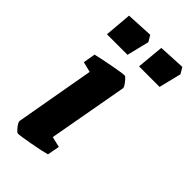

<svg xmlns="http://www.w3.org/2000/svg" viewBox="-212 -720 787 787"><g transform="rotate(45 181.5 -326.0)"><path d="M32 -33 93 -378 48 -389 57 -442Q85 -449 138 -459Q191 -469 205 -469Q210 -469 224 -451.5Q238 -434 237 -427L175 -82L221 -71L211 -18Q187 -11 132 -1Q77 9 64 9Q58 9 44.5 -8Q31 -25 32 -33ZM34 -537 44 -655 161 -661 177 -634 153 -537ZM220 -537 231 -655 347 -661 363 -634 339 -537Z"/></g></svg>

Font: Grenze
Style: Bold Italic
Weight: 700
Italic angle: -10°
Designer: Renata Polastri
Foundry: Omnibus-Type
Version: Version 1.002; ttfautohint (v1.8)